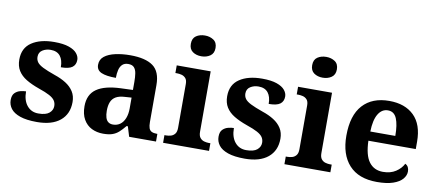

<svg xmlns="http://www.w3.org/2000/svg" viewBox="-69 -1035 2988 1309"><g transform="rotate(10 1425.0 -380.0)"><path d="M231 10Q159 10 114.5 -5.5Q70 -21 50 -47.5Q30 -74 30 -107Q30 -140 46 -156Q62 -172 84 -177.5Q106 -183 123 -183Q123 -121 152.5 -85Q182 -49 231 -49Q283 -49 306.5 -69Q330 -89 330 -117Q330 -139 319 -155.5Q308 -172 281 -186.5Q254 -201 207 -217Q153 -236 116 -258.5Q79 -281 59.5 -312.5Q40 -344 40 -389Q40 -469 99 -508.5Q158 -548 255 -548Q318 -548 356.5 -534.5Q395 -521 412.5 -499.5Q430 -478 430 -455Q430 -421 406.5 -403.5Q383 -386 328 -386Q328 -436 306 -463.5Q284 -491 240 -491Q208 -491 183.5 -475.5Q159 -460 159 -429Q159 -408 170.5 -392Q182 -376 212 -361Q242 -346 296 -327Q341 -312 375 -290.5Q409 -269 428.5 -238.5Q448 -208 448 -166Q448 -83 391.5 -36.5Q335 10 231 10Z M690 10Q646 10 610.5 -7.5Q575 -25 554 -61.5Q533 -98 533 -153Q533 -234 589 -273Q645 -312 757 -316L839 -319V-374Q839 -408 835 -433.5Q831 -459 818 -473.5Q805 -488 777 -488Q752 -488 737 -474Q722 -460 716 -435.5Q710 -411 710 -380Q643 -380 609 -395Q575 -410 575 -447Q575 -484 603 -506Q631 -528 678 -538.5Q725 -549 781 -549Q886 -549 938.5 -511Q991 -473 991 -379V-124Q991 -97 996.5 -81.5Q1002 -66 1015.5 -59.5Q1029 -53 1051 -53H1055V0H869L848 -69H839Q817 -42 797.5 -24.5Q778 -7 753 1.5Q728 10 690 10ZM745 -63Q774 -63 795 -78.5Q816 -94 827.5 -123Q839 -152 839 -191V-266L794 -263Q754 -261 731 -247.5Q708 -234 698 -209.5Q688 -185 688 -149Q688 -121 694 -101.5Q700 -82 713 -72.5Q726 -63 745 -63Z M1104 0V-53H1116Q1131 -53 1147.5 -57.5Q1164 -62 1175.5 -76Q1187 -90 1187 -118V-422Q1187 -449 1175 -462Q1163 -475 1146.5 -479Q1130 -483 1116 -483H1104V-536H1339V-118Q1339 -90 1350.5 -76Q1362 -62 1379 -57.5Q1396 -53 1410 -53H1422V0ZM1258 -626Q1222 -626 1197.5 -643.5Q1173 -661 1173 -698Q1173 -736 1198 -753Q1223 -770 1259 -770Q1293 -770 1318.5 -753Q1344 -736 1344 -698Q1344 -661 1318.5 -643.5Q1293 -626 1258 -626Z M1670 10Q1598 10 1553.5 -5.5Q1509 -21 1489 -47.5Q1469 -74 1469 -107Q1469 -140 1485 -156Q1501 -172 1523 -177.5Q1545 -183 1562 -183Q1562 -121 1591.5 -85Q1621 -49 1670 -49Q1722 -49 1745.5 -69Q1769 -89 1769 -117Q1769 -139 1758 -155.5Q1747 -172 1720 -186.5Q1693 -201 1646 -217Q1592 -236 1555 -258.5Q1518 -281 1498.5 -312.5Q1479 -344 1479 -389Q1479 -469 1538 -508.5Q1597 -548 1694 -548Q1757 -548 1795.5 -534.5Q1834 -521 1851.5 -499.5Q1869 -478 1869 -455Q1869 -421 1845.5 -403.5Q1822 -386 1767 -386Q1767 -436 1745 -463.5Q1723 -491 1679 -491Q1647 -491 1622.5 -475.5Q1598 -460 1598 -429Q1598 -408 1609.5 -392Q1621 -376 1651 -361Q1681 -346 1735 -327Q1780 -312 1814 -290.5Q1848 -269 1867.5 -238.5Q1887 -208 1887 -166Q1887 -83 1830.5 -36.5Q1774 10 1670 10Z M1944 0V-53H1956Q1971 -53 1987.5 -57.5Q2004 -62 2015.5 -76Q2027 -90 2027 -118V-422Q2027 -449 2015 -462Q2003 -475 1986.5 -479Q1970 -483 1956 -483H1944V-536H2179V-118Q2179 -90 2190.5 -76Q2202 -62 2219 -57.5Q2236 -53 2250 -53H2262V0ZM2098 -626Q2062 -626 2037.5 -643.5Q2013 -661 2013 -698Q2013 -736 2038 -753Q2063 -770 2099 -770Q2133 -770 2158.5 -753Q2184 -736 2184 -698Q2184 -661 2158.5 -643.5Q2133 -626 2098 -626Z M2585 10Q2458 10 2392 -62.5Q2326 -135 2326 -265Q2326 -406 2391 -477.5Q2456 -549 2574 -549Q2683 -549 2745.5 -488Q2808 -427 2808 -308V-257H2480Q2483 -157 2517.5 -111Q2552 -65 2614 -65Q2666 -65 2702 -88.5Q2738 -112 2755 -146Q2769 -139 2775.5 -126.5Q2782 -114 2782 -97Q2782 -69 2761 -44.5Q2740 -20 2696.5 -5Q2653 10 2585 10ZM2655 -321Q2655 -398 2637 -441Q2619 -484 2576 -484Q2534 -484 2509 -442.5Q2484 -401 2482 -321Z"/></g></svg>

Font: Noto Serif Gujarati
Style: Bold
Weight: 700
Version: Version 2.102